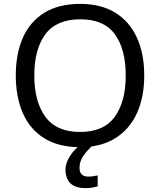

<svg xmlns="http://www.w3.org/2000/svg" viewBox="-20 -745 821 985"><path d="M720 -358Q720 -247 682.5 -164.5Q645 -82 571.5 -36Q498 10 391 10Q280 10 206.5 -36Q133 -82 97 -165Q61 -248 61 -359Q61 -468 97 -550.5Q133 -633 206.5 -679Q280 -725 392 -725Q499 -725 572 -679.5Q645 -634 682.5 -551.5Q720 -469 720 -358ZM156 -358Q156 -223 213 -145.5Q270 -68 391 -68Q512 -68 568.5 -145.5Q625 -223 625 -358Q625 -493 569 -569.5Q513 -646 392 -646Q270 -646 213 -569.5Q156 -493 156 -358ZM388 116Q388 161 433 161Q450 161 461.5 158.5Q473 156 481 155V211Q467 215 452.5 217.5Q438 220 419 220Q366 220 341 195Q316 170 316 126Q316 98 330.5 70.5Q345 43 366.5 21Q388 -1 408 -15L456 0Q422 32 405 58.5Q388 85 388 116Z"/></svg>

Font: BC Sans
Style: Regular
Weight: 400
Designer: Monotype Design Team
Province of B.C.
Foundry: Monotype Imaging Inc.
Version: Version 2.000;GOOG;noto-source:20170915:90ef993387c0